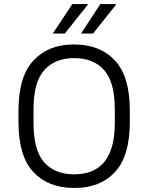

<svg xmlns="http://www.w3.org/2000/svg" viewBox="-20 -915 730 945"><path d="M71 -315V-371Q71 -539 145 -617.5Q219 -696 341 -696H347Q472 -696 545.5 -617.5Q619 -539 619 -371V-315Q619 -147 546 -68.5Q473 10 349 10H343Q218 10 144.5 -68Q71 -146 71 -315ZM545 -309V-377Q545 -511 492.5 -570Q440 -629 345 -629Q251 -629 198 -570Q145 -511 145 -377V-309Q145 -175 197.5 -116Q250 -57 345 -57Q545 -57 545 -309ZM411 -895 412 -892 299 -750H240L336 -895ZM550 -895 551 -892 438 -750H379L474 -895Z"/></svg>

Font: Chivo Light
Style: Regular
Weight: 300
Designer: Hector Gatti
Foundry: Omnibus-Type
Version: Version 1.007